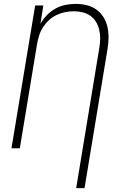

<svg xmlns="http://www.w3.org/2000/svg" viewBox="-20 -763 640 988"><path d="M372 205 491 -516Q495 -539 495.5 -562.5Q496 -586 491 -608Q486 -630 475 -649Q464 -668 446 -681Q428 -694 405.5 -699.5Q383 -705 360 -705Q337 -705 315 -700.5Q293 -696 271.5 -686Q250 -676 232.5 -660Q215 -644 202 -624Q189 -604 182 -582Q175 -560 171 -538L82 0H39L161 -735H203L188 -640Q201 -664 221 -684.5Q241 -705 265 -718.5Q289 -732 316 -737.5Q343 -743 369 -743Q398 -743 425.5 -736.5Q453 -730 475.5 -714Q498 -698 512.5 -674.5Q527 -651 533 -624Q539 -597 538.5 -567.5Q538 -538 533 -509L415 205Z"/></svg>

Font: Iosevka Curly XLtExObl
Style: Regular
Weight: 200
Width: 7
Italic angle: -9°
Monospace: yes
Designer: Belleve Invis
Foundry: Belleve Invis
Version: Version 11.0.1; ttfautohint (v1.8.3)